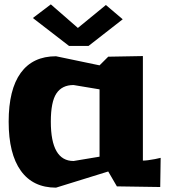

<svg xmlns="http://www.w3.org/2000/svg" viewBox="-20 -862 780 887"><path d="M298.8 -649.9 131.8 -778.8 214.8 -841.8 339.8 -732.9 469.2 -838.9 546.9 -772.9 389.2 -649.9ZM640.1 -603V-120.1Q659.7 -120.1 695.8 -127L722.2 -132.8L720.2 2L520 -1L480 -69.8L238.8 4.9Q132.3 4.9 76.2 -73.2Q20 -151.4 20 -299.8Q20 -448.7 75.9 -525.4Q131.8 -602.1 238.8 -602.1L439.9 -560.1L480 -600.1ZM439.9 -449.2 319.8 -469.2Q266.6 -469.2 240.7 -430.4Q214.8 -391.6 214.8 -299.8Q214.8 -118.2 319.8 -118.2L439.9 -138.2Z"/></svg>

Font: Zantroke
Style: Regular
Weight: 500
Foundry: gluk
Version: Version 0.36